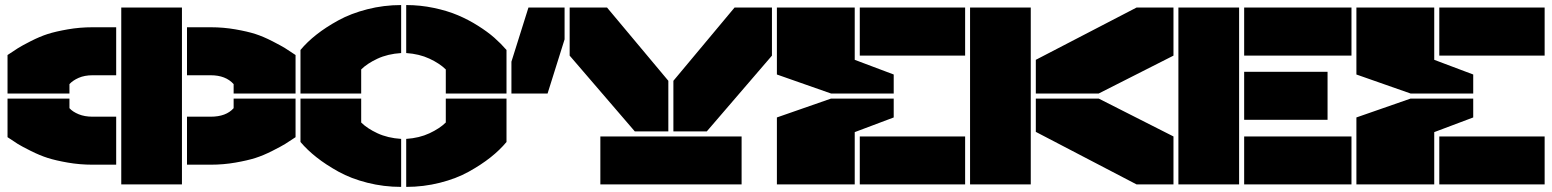

<svg xmlns="http://www.w3.org/2000/svg" viewBox="-20 -730 6144 760"><path d="M460 0V-700.2H700.2V0ZM9.8 -187V-339.8H254.9V-301.8Q267.6 -287.6 291.3 -277.8Q314.9 -268.1 346.2 -268.1H439.9V-78.1H346.2Q295.9 -78.1 248.3 -86.4Q200.7 -94.7 169.2 -104.7Q137.7 -114.7 101.6 -132.8Q65.4 -150.9 50.5 -160.2Q35.6 -169.4 9.8 -187ZM9.8 -359.9V-512.2Q36.1 -529.8 51 -539.3Q65.9 -548.8 101.8 -567.1Q137.7 -585.4 169.2 -595.5Q200.7 -605.5 248.3 -613.8Q295.9 -622.1 346.2 -622.1H439.9V-432.1H346.2Q314.9 -432.1 291.5 -421.9Q268.1 -411.6 254.9 -397V-359.9ZM720.2 -78.1V-268.1H814Q875 -268.1 904.8 -301.8V-339.8H1149.9V-187Q1123.5 -169.4 1109.1 -160.4Q1094.7 -151.4 1058.6 -133.1Q1022.5 -114.7 991 -104.7Q959.5 -94.7 911.9 -86.4Q864.3 -78.1 814 -78.1ZM720.2 -432.1V-622.1H814Q864.3 -622.1 911.9 -613.8Q959.5 -605.5 990.7 -595.5Q1022 -585.4 1058.1 -566.9Q1094.2 -548.3 1108.6 -539.3Q1123 -530.3 1149.9 -512.2V-359.9H904.8V-397Q873.5 -432.1 814 -432.1Z M1409.7 -359.9H1169.4V-532.2Q1195.8 -564 1232.7 -593Q1269.5 -622.1 1319.3 -649.4Q1369.1 -676.8 1434.1 -693.4Q1499 -710 1567.9 -710V-520Q1514.6 -516.6 1473.9 -497.6Q1433.1 -478.5 1409.7 -455.1ZM1169.4 -168V-339.8H1409.7V-245.1Q1433.1 -221.7 1473.9 -202.6Q1514.6 -183.6 1567.9 -180.2V9.8Q1499 9.8 1434.3 -6.6Q1369.6 -22.9 1319.8 -50.5Q1270 -78.1 1233.2 -107.2Q1196.3 -136.2 1169.4 -168ZM1587.9 9.8V-180.2Q1639.6 -183.6 1679.9 -202.4Q1720.2 -221.2 1744.6 -245.1V-339.8H1984.9V-168Q1958.5 -136.2 1921.9 -107.2Q1885.3 -78.1 1835.7 -50.5Q1786.1 -22.9 1721.4 -6.6Q1656.7 9.8 1587.9 9.8ZM1587.9 -520V-710Q1643.6 -710 1697 -698.7Q1750.5 -687.5 1792.5 -669.7Q1834.5 -651.9 1872.3 -627.9Q1910.2 -604 1936.8 -580.6Q1963.4 -557.1 1984.9 -532.2V-359.9H1744.6V-455.1Q1720.2 -479 1679.9 -497.8Q1639.6 -516.6 1587.9 -520Z M2214.8 -700.2V-574.2L2147.5 -359.9H2004.4V-485.8L2071.8 -700.2ZM2234.9 -509.8V-700.2H2382.8L2625.5 -410.2V-210H2492.7ZM2356.4 0V-189.9H2915.5V0ZM2645.5 -210V-410.2L2887.7 -700.2H3035.6V-509.8L2777.8 -210Z M3269.5 -359.9 3055.2 -435.1V-700.2H3363.3V-493.2L3517.6 -435.1V-359.9ZM3055.2 0V-265.1L3269.5 -339.8H3517.6V-265.1L3363.3 -207V0ZM3383.3 0V-189.9H3800.3V0ZM3383.3 -509.8V-700.2H3800.3V-509.8Z M4060.1 0H3819.8V-700.2H4060.1ZM4080.1 -208V-339.8H4329.1L4625 -189.9V0H4479ZM4080.1 -359.9V-493.2L4479 -700.2H4625V-509.8L4329.1 -359.9Z M4644.5 0V-700.2H4884.8V0ZM4904.8 0V-189.9H5329.6V0ZM4904.8 -255.9V-445.8H5234.9V-255.9ZM4904.8 -509.8V-700.2H5329.6V-509.8Z M5563.5 -359.9 5349.1 -435.1V-700.2H5657.2V-493.2L5811.5 -435.1V-359.9ZM5349.1 0V-265.1L5563.5 -339.8H5811.5V-265.1L5657.2 -207V0ZM5677.2 0V-189.9H6094.2V0ZM5677.2 -509.8V-700.2H6094.2V-509.8Z"/></svg>

Font: Nastup Basic
Style: Regular
Weight: 400
Designer: Maksym Kobuzan
Foundry: Zakznak
Version: Version 1.020;FEAKit 1.0